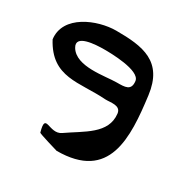

<svg xmlns="http://www.w3.org/2000/svg" viewBox="-179 -867 1006 1011"><g transform="rotate(30 324.0 -361.5)"><path d="M104.6 -527C65.9 -591 188.4 -597 244.6 -597C275.6 -597 458.8 -595.6 466.6 -535C473.8 -478.8 434.7 -479 385.7 -479C315.7 -479 155.3 -443 104.6 -527ZM290.8 -9C610.8 -9 594.4 -262.5 563.5 -504C539 -696 409.9 -714 246.7 -714C133.4 -714 -38.5 -644.6 -20.9 -507C73.6 -329.3 215.7 -384 376.4 -372C407.8 -370.3 465 -386.5 470.6 -339C484.3 -222.4 365.5 -172.1 269.6 -105C209.9 -63.3 136.3 -164.9 168.7 -49C170.1 -44.2 290.8 -9 290.8 -9Z"/></g></svg>

Font: Rocketfuel
Style: Regular
Weight: 400
Designer: Mew Too
Foundry: Cannot Into Space Fonts.
Version: Version 0.27